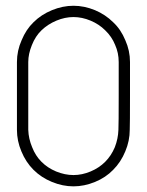

<svg xmlns="http://www.w3.org/2000/svg" viewBox="-20 -660 519 680"><path d="M380.9 -58.6Q354.5 -31.2 316.4 -15.6Q278.3 0 240.2 0Q202.1 0 164.1 -15.6Q126 -31.2 98.6 -58.6Q71.3 -85.9 55.7 -124Q40 -161.1 40 -200.2Q40 -220.7 40 -320.3Q40 -419.9 40 -440.4Q40 -480.5 56.6 -517.6Q72.3 -555.7 98.6 -581.1Q126 -608.4 164.1 -624Q202.1 -639.6 240.2 -639.6Q278.3 -639.6 316.4 -624Q353.5 -608.4 380.9 -581.1Q408.2 -555.7 423.8 -517.6Q440.4 -480.5 440.4 -440.4Q440.4 -419.9 440.4 -320.3Q440.4 -220.7 439.5 -200.2Q439.5 -161.1 423.8 -124Q408.2 -85.9 380.9 -58.6ZM399.4 -200.2Q400.4 -220.7 400.4 -320.3Q400.4 -419.9 400.4 -440.4Q400.4 -472.7 387.7 -501Q376 -530.3 352.5 -552.7Q331.1 -574.2 300.8 -586.9Q270.5 -599.6 240.2 -599.6Q210 -599.6 179.7 -586.9Q149.4 -574.2 127 -552.7Q105.5 -532.2 92.8 -500Q80.1 -468.8 80.1 -440.4Q80.1 -419.9 80.1 -320.3Q80.1 -220.7 80.1 -200.2Q81.1 -168.9 93.8 -138.7Q105.5 -108.4 127 -86.9Q148.4 -65.4 178.7 -52.7Q210 -40 240.2 -40Q270.5 -40 300.8 -52.7Q331.1 -65.4 352.5 -86.9Q374 -108.4 386.7 -138.7Q398.4 -168.9 399.4 -200.2Z"/></svg>

Font: Demofont
Style: Regular
Weight: 400
Version: Version 1.0